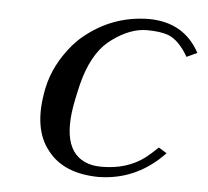

<svg xmlns="http://www.w3.org/2000/svg" viewBox="-40 -485 583 539"><g transform="rotate(5 251.0 -215.0)"><path d="M172.4 -200.2Q138.2 -38.6 237.8 -19Q250 -17.1 262.7 -17.1Q334.5 -17.1 383.8 -54.7Q399.9 -67.4 418 -85L440.9 -70.8Q367.7 6.3 268.1 11.7Q261.7 12.2 256.3 12.2Q157.7 11.2 112.3 -47.9Q63 -108.4 85.9 -221.7Q86.4 -224.1 86.9 -226.1Q100.6 -290 149.4 -348.1Q163.6 -364.3 176.8 -375Q256.8 -441.4 359.9 -441.9Q458.5 -440.9 502.4 -358.9L473.1 -345.2Q446.3 -391.1 415.5 -402.3Q393.1 -410.2 356 -410.2Q309.6 -410.2 259.8 -374Q253.4 -369.1 248.5 -365.2Q203.1 -326.2 182.1 -243.2Q177.7 -225.6 172.4 -200.2Z"/></g></svg>

Font: Linux Biolinum Slanted O
Style: Slanted
Weight: 400
Designer: Philipp H. Poll
Foundry: Philipp H. Poll
Version: Version 1.0.4